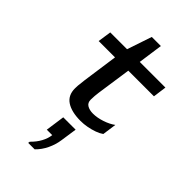

<svg xmlns="http://www.w3.org/2000/svg" viewBox="-298 -766 1196 1196"><g transform="rotate(45 300.0 -168.5)"><path d="M342 10Q263 10 218.5 -19Q174 -48 174 -109Q174 -119 175 -135Q176 -151 181 -188L214 -422H70L83 -511H231L286 -674H366L343 -511H569L557 -422H331L298 -194Q296 -179 294.5 -162.5Q293 -146 293 -129Q293 -101 313.5 -89Q334 -77 364 -77Q401 -77 443 -91Q485 -105 513 -126L500 -33Q482 -20 455.5 -10.5Q429 -1 399.5 4.5Q370 10 342 10ZM208 337 210 325Q240 296 258 263Q276 230 280 197H232L250 70H359L343 179Q337 222 317 264Q297 306 265 337Z"/></g></svg>

Font: Chivo Mono Medium Medium
Style: Italic
Weight: 500
Italic angle: -8.05°
Monospace: yes
Version: Version 1.008